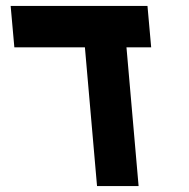

<svg xmlns="http://www.w3.org/2000/svg" viewBox="-20 -629 640 649"><path d="M267 -469H28.5L16 -609H478.5L491 -469H407.5L448.5 0H308Z"/></svg>

Font: JuliaMono Black
Style: Italic
Weight: 900
Italic angle: -9°
Monospace: yes
Designer: cormullion
Foundry: corm
Version: Version 0.057; ttfautohint (v1.8.4)